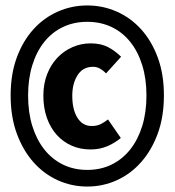

<svg xmlns="http://www.w3.org/2000/svg" viewBox="-20 -675 640 704"><path d="M300 9Q243 9 192 -14Q141 -37 102.5 -80.5Q64 -124 41.5 -185.5Q19 -247 19 -325Q19 -403 41.5 -464Q64 -525 102.5 -567.5Q141 -610 192 -632.5Q243 -655 300 -655Q357 -655 408 -632.5Q459 -610 497.5 -567.5Q536 -525 558.5 -464Q581 -403 581 -325Q581 -247 558.5 -185.5Q536 -124 497.5 -80.5Q459 -37 408 -14Q357 9 300 9ZM300 -52Q349 -52 389 -71.5Q429 -91 457.5 -127Q486 -163 501.5 -213Q517 -263 517 -325Q517 -386 501.5 -436Q486 -486 457.5 -521.5Q429 -557 389 -576Q349 -595 300 -595Q251 -595 211 -576Q171 -557 142.5 -521.5Q114 -486 98.5 -436Q83 -386 83 -325Q83 -263 98.5 -213Q114 -163 142.5 -127Q171 -91 211 -71.5Q251 -52 300 -52ZM312 -127Q274 -127 242.5 -141Q211 -155 188 -180.5Q165 -206 152 -242.5Q139 -279 139 -324Q139 -368 153 -403.5Q167 -439 191 -464Q215 -489 246.5 -502.5Q278 -516 312 -516Q351 -516 377.5 -501.5Q404 -487 424 -467L369 -406Q358 -417 346.5 -423.5Q335 -430 321 -430Q284 -430 264.5 -399.5Q245 -369 245 -324Q245 -273 264 -243Q283 -213 316 -213Q335 -213 348.5 -219.5Q362 -226 376 -237L423 -169Q400 -150 372.5 -138.5Q345 -127 312 -127Z"/></svg>

Font: Source Code Pro
Style: Bold
Weight: 700
Monospace: yes
Designer: Paul D. Hunt, Teo Tuominen
Foundry: Adobe Systems Incorporated
Version: Version 2.030;PS 1.000;hotconv 16.6.51;makeotf.lib2.5.65220